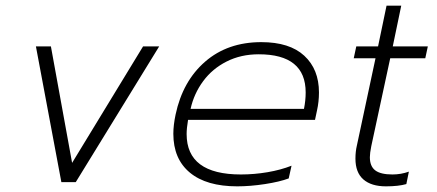

<svg xmlns="http://www.w3.org/2000/svg" viewBox="-20 -644 1547 679"><path d="M107 -480H160L235 -68L486 -480H543L248 0H197Z M593 -171Q593 -201 601 -239Q626 -357 705.5 -426Q785 -495 904 -495Q1004 -495 1056 -447Q1108 -399 1108 -317Q1108 -284 1101 -253L1094 -220H645Q640 -190 640 -170Q640 -27 832 -27Q879 -27 926 -35Q973 -43 1011 -58L1001 -13Q969 -1 917 7Q865 15 819 15Q710 15 651.5 -33.5Q593 -82 593 -171ZM1055 -259Q1061 -289 1061 -317Q1061 -452 895 -452Q832 -452 781.5 -426.5Q731 -401 698.5 -357Q666 -313 654 -259Z M1237 -83Q1237 -108 1242 -129L1308 -438H1231L1240 -480H1317L1347 -624H1399L1369 -480H1493L1484 -438H1360L1293 -127Q1288 -102 1288 -88Q1288 -56 1307 -41.5Q1326 -27 1368 -27Q1398 -27 1426 -37L1417 7Q1389 15 1345 15Q1293 15 1265 -9.5Q1237 -34 1237 -83Z"/></svg>

Font: Prompt ExtraLight
Style: Italic
Weight: 275
Italic angle: -12°
Designer: Katatrad Team
Foundry: CadsonDemak
Version: Version 1.000